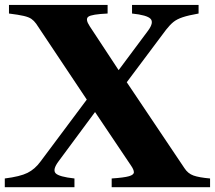

<svg xmlns="http://www.w3.org/2000/svg" viewBox="-27 -782 898 802"><path d="M-7 0V-36.5Q57 -44.5 88 -60Q119 -75.5 142 -107L335.5 -366L124 -683Q115 -695.5 104.2 -703Q93.5 -710.5 72.2 -715.5Q51 -720.5 10.5 -725.5V-761.5H422.5V-725.5Q356 -722.5 342 -712.2Q328 -702 348 -672L468.5 -489L591.5 -654Q616.5 -688 601.8 -703.5Q587 -719 524.5 -725.5V-761.5H802.5V-725.5Q760 -718 736 -710Q712 -702 697.2 -690Q682.5 -678 666.5 -657.5L502.5 -438.5L743.5 -79.5Q758 -57 781.2 -48.8Q804.5 -40.5 850.5 -36.5V0H439.5V-36.5Q491.5 -40 512 -46Q532.5 -52 532.2 -62.8Q532 -73.5 520.5 -90L370 -314L217.5 -108Q191.5 -73 205.5 -58.2Q219.5 -43.5 284 -36.5V0Z"/></svg>

Font: Libre Caslon Text
Style: Regular
Weight: 400
Designer: Pablo Impallari, Rodrigo Fuenzalida, Katja Schimmel
Foundry: Pablo Impallari, Rodrigo Fuenzalida
Version: Version 2.000